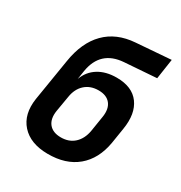

<svg xmlns="http://www.w3.org/2000/svg" viewBox="-175 -867 949 1004"><g transform="rotate(30 300.0 -365.0)"><path d="M254 10Q150 9 97 -50Q44 -109 59 -208L100 -460Q119 -581 185.5 -648.5Q252 -716 363 -724L572 -740L554 -619L361 -605Q226 -595 204 -460L196 -408Q215 -460 260 -488Q305 -516 370 -516Q464 -516 506.5 -458Q549 -400 533 -302L518 -208Q500 -103 432 -46Q364 11 254 10ZM272 -99Q321 -99 352.5 -128Q384 -157 393 -208L408 -302Q416 -353 393 -382Q370 -411 321 -411Q272 -411 240 -382Q208 -353 200 -302L184 -208Q176 -157 199.5 -128Q223 -99 272 -99Z"/></g></svg>

Font: JetBrains Mono NL
Style: Bold Italic
Weight: 700
Italic angle: -9°
Designer: Philipp Nurullin, Konstantin Bulenkov
Foundry: JetBrains
Version: Version 2.304; ttfautohint (v1.8.4.7-5d5b)